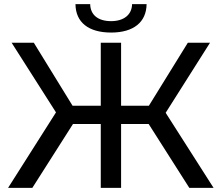

<svg xmlns="http://www.w3.org/2000/svg" viewBox="-20 -906 1069 926"><path d="M136 0 332 -308H466V0H564V-308H697L893 0H1010L779 -362L993 -700H886L698 -396H564V-700H466V-396H330L143 -700H36L250 -364L19 0ZM344 -886C345 -798 407 -749 516 -749C624 -749 686 -799 687 -886H617C616 -834 576 -804 516 -804C453 -804 416 -834 415 -886Z"/></svg>

Font: Malon Grotesk Med
Style: Regular
Weight: 500
Designer: Julieta Ulanovsky
Foundry: Julieta Ulanovsky
Version: Version 7.200